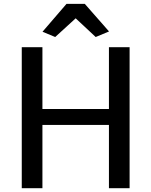

<svg xmlns="http://www.w3.org/2000/svg" viewBox="-20 -992 798 1012"><path d="M94.7 0H203.6V-333.5H554.2V0H663.1V-743.2H554.2V-417.5H203.6V-743.2H94.7ZM271 -796.9 378.9 -895.5 484.4 -796.9 554.7 -826.2 426.8 -971.7H330.6L204.1 -824.7Z"/></svg>

Font: Merriweather Sans
Style: Regular
Weight: 400
Designer: Eben Sorkin ( eben@eyebytes.com )
Foundry: Eben Sorkin
Version: Version 1.003